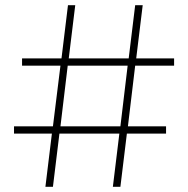

<svg xmlns="http://www.w3.org/2000/svg" viewBox="-20 -720 726 740"><path d="M415 0H444L469 -205H620V-233H473L501 -467H651V-495H505L530 -700H501L476 -495H245L270 -700H242L217 -495H65V-467H213L184 -233H34V-205H180L155 0H184L209 -205H440ZM213 -233 241 -467H472L444 -233Z"/></svg>

Font: Chess Sans ExtraLight
Style: Regular
Weight: 275
Designer: Wolf Bōese
Foundry: Wolf Bōese
Version: Version 7.223;Glyphs 3.3 (3306)